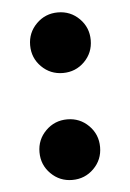

<svg xmlns="http://www.w3.org/2000/svg" viewBox="-41 -492 355 524"><g transform="rotate(-5 136.5 -229.5)"><path d="M77.9 -317.1Q53.7 -341.3 53.7 -376Q53.7 -410.6 77.9 -434.8Q102.1 -459 136.7 -459Q171.4 -459 195.6 -434.8Q219.7 -410.6 219.7 -376Q219.7 -341.3 195.6 -317.1Q171.4 -293 136.7 -293Q102.1 -293 77.9 -317.1ZM77.9 -24.2Q53.7 -48.3 53.7 -83Q53.7 -117.7 77.9 -141.8Q102.1 -166 136.7 -166Q171.4 -166 195.6 -141.8Q219.7 -117.7 219.7 -83Q219.7 -48.3 195.6 -24.2Q171.4 0 136.7 0Q102.1 0 77.9 -24.2Z"/></g></svg>

Font: Samim FD-WOL
Style: Bold-FD-WOL
Weight: 700
Foundry: DejaVu fonts team - Redesigned by Saber Rastikerdar
Version: Version 4.0.5